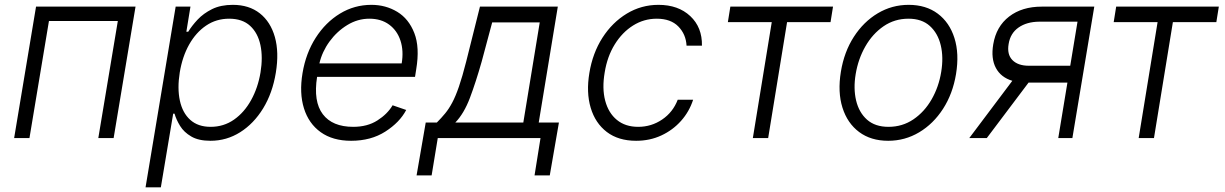

<svg xmlns="http://www.w3.org/2000/svg" viewBox="-20 -573 5084 797"><path d="M38.7 0 129.6 -545.5H542.6L451.7 0H388.1L469.1 -485.8H183.2L102.3 0Z M584.2 204.5 709.2 -545.5H770.6L753.6 -441.4H761.4Q776.3 -465.9 800.4 -491.7Q824.6 -517.4 860.4 -535.2Q896.3 -552.9 946.4 -552.9Q1013.8 -552.9 1058.6 -517.6Q1103.3 -482.2 1121.1 -419Q1138.8 -355.8 1125 -271.3Q1111.2 -186.8 1072.3 -123.2Q1033.4 -59.7 976.9 -24.1Q920.5 11.4 853.7 11.4Q804.3 11.4 774 -6.4Q743.6 -24.1 727.6 -50.2Q711.6 -76.3 704.5 -101.2H698.9L647.7 204.5ZM726.2 -272.4Q715.6 -206.7 726.6 -155.5Q737.6 -104.4 769.7 -75.5Q801.8 -46.5 854.4 -46.5Q908.7 -46.5 951.5 -76.5Q994.3 -106.5 1022.5 -157.7Q1050.8 -208.8 1061.4 -272.4Q1071.7 -335.2 1061.1 -385.7Q1050.4 -436.1 1018.3 -465.7Q986.2 -495.4 931.1 -495.4Q877.8 -495.4 835.6 -466.8Q793.3 -438.2 765.1 -388Q736.9 -337.7 726.2 -272.4Z M1437.5 11.4Q1361.2 11.4 1311.3 -24.3Q1261.4 -60 1241.7 -123.4Q1221.9 -186.8 1235.8 -269.5Q1249.6 -352.3 1290.5 -416.2Q1331.3 -480.1 1391.2 -516.5Q1451 -552.9 1521.7 -552.9Q1581 -552.9 1628.9 -524Q1676.8 -495 1699.9 -435.7Q1723 -376.4 1707.7 -285.2L1702.8 -253.9H1296.2Q1280.2 -151.3 1320 -98.9Q1359.7 -46.5 1446.4 -46.5Q1505 -46.5 1546.5 -73Q1588.1 -99.4 1609.7 -136L1666.2 -116.5Q1639.2 -65 1579.5 -26.8Q1519.9 11.4 1437.5 11.4ZM1305.8 -309.7H1647.4Q1656.2 -362.2 1642.4 -404.3Q1628.6 -446.4 1595.3 -470.9Q1562.1 -495.4 1513.1 -495.4Q1464.8 -495.4 1421.7 -469.1Q1378.6 -442.8 1347.8 -400.6Q1317.1 -358.3 1305.8 -309.7Z M1709.2 155.2 1747.2 -64.3H1793.3Q1812.5 -83.5 1827.9 -102.3Q1843.4 -121.1 1857.2 -147Q1871.1 -172.9 1885.1 -213.6Q1899.1 -254.3 1915.1 -317.1L1972.3 -545.5H2295.5L2216.3 -64.3H2300.1L2262.1 155.2H2198.9L2223.7 0H1797.2L1771.7 155.2ZM1870 -64.3H2152.3L2220.5 -480.1H2023.1L1979.4 -317.1Q1955.3 -232.2 1930.8 -167.1Q1906.2 -101.9 1870 -64.3Z M2620.7 11.4Q2546.9 11.4 2498.9 -25.2Q2451 -61.8 2432 -125.5Q2413 -189.3 2426.5 -270.2Q2440 -352.6 2480.8 -416.4Q2521.7 -480.1 2581.9 -516.5Q2642 -552.9 2713.4 -552.9Q2795.5 -552.9 2845.3 -506.2Q2895.2 -459.5 2893.8 -383.5H2829.9Q2827.4 -430.8 2795.8 -463.1Q2764.2 -495.4 2706 -495.4Q2653.1 -495.4 2608 -467.2Q2562.9 -438.9 2531.8 -388.7Q2500.7 -338.4 2490.1 -272.4Q2478.7 -206 2492.2 -155Q2505.7 -104 2540.7 -75.3Q2575.6 -46.5 2629.3 -46.5Q2683.9 -46.5 2728.7 -76.9Q2773.4 -107.2 2793.3 -159.1H2857.2Q2841.3 -109.7 2807 -71.2Q2772.7 -32.7 2725.1 -10.7Q2677.6 11.4 2620.7 11.4Z M3001.4 -481.2 3011.7 -545.5H3437.9L3427.6 -481.2H3247.2L3168.7 0H3105.1L3183.6 -481.2Z M3666.9 11.4Q3595.2 11.4 3546.3 -25Q3497.5 -61.4 3477.1 -126.1Q3456.7 -190.7 3470.5 -275.2Q3484 -357.6 3524.3 -420.1Q3564.6 -482.6 3623.6 -517.8Q3682.5 -552.9 3751.8 -552.9Q3823.9 -552.9 3872.7 -516.3Q3921.5 -479.8 3941.9 -415.1Q3962.4 -350.5 3948.5 -265.6Q3935 -183.9 3894.7 -121.4Q3854.4 -58.9 3795.5 -23.8Q3736.5 11.4 3666.9 11.4ZM3668 -46.5Q3725.9 -46.5 3771.7 -77.6Q3817.5 -108.7 3847.3 -160.7Q3877.1 -212.7 3887.1 -275.2Q3897 -335.2 3885.1 -385.1Q3873.2 -435 3839.8 -465.2Q3806.5 -495.4 3751.1 -495.4Q3693.5 -495.4 3647.7 -464Q3601.9 -432.5 3572.1 -380.3Q3542.3 -328.1 3532 -265.6Q3522 -206 3533.7 -156.1Q3545.5 -106.2 3579 -76.3Q3612.6 -46.5 3668 -46.5Z M4372.9 0 4410.9 -230.1H4249.6L4076.3 0H4003.6L4182.2 -237.6Q4134.9 -251.8 4114 -290.8Q4093 -329.9 4103 -389.2Q4115.4 -463.1 4168.9 -504.3Q4222.3 -545.5 4304.7 -545.5H4522.4L4431.5 0ZM4422.6 -300.1 4452.8 -483H4293.7Q4242.2 -482.6 4208.1 -458.8Q4174 -435 4166.9 -390.6Q4159.4 -347.3 4182.5 -323.7Q4205.6 -300.1 4250.7 -300.1Z M4603 -481.2 4613.3 -545.5H5039.4L5029.1 -481.2H4848.7L4770.2 0H4706.7L4785.2 -481.2Z"/></svg>

Font: Inter Light  BETA
Style: Italic
Weight: 300
Italic angle: 9.39999°
Designer: Rasmus Andersson
Foundry: rsms
Version: Version 3.011;git-f93a4a705